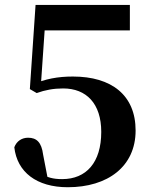

<svg xmlns="http://www.w3.org/2000/svg" viewBox="-20 -761 634 797"><path d="M261.2 16.2C427 16.2 542.9 -69.6 542.9 -219.3C542.9 -366.1 443 -443.3 282.6 -443.3C221.1 -443.3 167 -434 110.9 -408.2L148.9 -396.3L170.6 -711.2L147 -634.9H519.1V-740.5H127.6L103.9 -391.2L132.3 -374.7C167.3 -387.4 202.2 -393.9 242.1 -393.9C338.3 -393.9 400.3 -331.3 400.3 -213.4C400.3 -86.1 337.9 -17.5 238.1 -17.5C198.9 -17.5 177.4 -24.5 145 -41.6L179 -15.3L159 -119.1C152.4 -170.5 131.9 -189.3 96.6 -189.3C71.6 -189.3 49.1 -175.9 39.4 -149.7C50.9 -46.6 132 16.2 261.2 16.2Z"/></svg>

Font: Source Han Serif TW VF
Style: Regular
Weight: 250
Designer: Ryoko NISHIZUKA 西塚涼子 (kana & ideographs); Frank Grießhammer (Latin, Greek & Cyrillic); Wenlong ZHANG 张文龙 (bopomofo); San
Foundry: Adobe
Version: Version 2.002;hotconv 1.1.0;makeotfexe 2.6.0